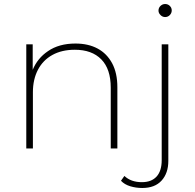

<svg xmlns="http://www.w3.org/2000/svg" viewBox="-20 -740 970 957"><path d="M111 0V-519H143V-392Q167 -450 219 -485Q274 -523 356 -523Q420 -523 466.5 -498Q513 -473 539 -424.5Q565 -376 565 -305V0H532V-303Q532 -396 485 -444Q438 -492 353 -492Q288 -492 241 -466Q194 -440 169 -392Q144 -344 144 -280V0ZM689 197Q658 197 629.5 188.5Q601 180 583 161L600 137Q633 168 687 168Q735 168 760.5 140Q786 112 786 58V-519H819V62Q819 123 785.5 160Q752 197 689 197ZM803 -655Q790 -655 780 -665Q770 -675 770 -687Q770 -701 780 -710.5Q790 -720 803 -720Q817 -720 826.5 -710.5Q836 -701 836 -688Q836 -675 826.5 -665Q817 -655 803 -655Z"/></svg>

Font: Montserrat Thin ExtraLight
Style: Regular
Weight: 250
Version: Version 9.000